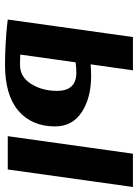

<svg xmlns="http://www.w3.org/2000/svg" viewBox="88 -628 551 767"><g transform="rotate(90 363.5 -244.5)"><path d="M237 -331Q261 -333 284 -333Q371 -333 428 -295.5Q485 -258 485 -189Q485 -96 422.5 -42.5Q360 11 238 11Q200 11 155 8.5Q110 6 84 3L58 0L128 -500H261ZM657 0H524L594 -500H727ZM270 -274Q253 -274 229 -271L198 -50Q214 -49 240 -49Q287 -49 315 -93Q343 -137 343 -197Q343 -274 270 -274Z"/></g></svg>

Font: Arsenal
Style: Bold Italic
Weight: 700
Italic angle: -9.10001°
Designer: Andrij Shevchenko
Foundry: Stairsfor
Version: Version 2.001;PS 002.001;hotconv 1.0.88;makeotf.lib2.5.64775